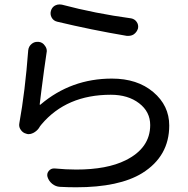

<svg xmlns="http://www.w3.org/2000/svg" viewBox="-20 -791 829 847"><path d="M232.4 -695.3Q215.8 -699.2 208 -713.4Q200.2 -727.5 204.6 -743.2Q209 -758.8 222.7 -766.6Q232.4 -771.5 242.2 -771.5Q247.1 -771.5 252.9 -770.5Q400.4 -731.4 558.6 -710Q574.2 -707 583 -694.3Q591.8 -681.6 588.9 -666Q584 -649.4 570.3 -639.6Q559.6 -632.8 546.9 -632.8Q543 -632.8 539.1 -632.8Q382.8 -659.2 232.4 -695.3ZM104.5 -569.3Q106.4 -586.9 120.1 -597.7Q130.9 -606.4 144.5 -606.4Q147.5 -606.4 150.4 -606.4Q168 -604.5 177.7 -589.8Q186.5 -579.1 186.5 -565.4Q186.5 -562.5 185.5 -558.6Q180.7 -527.3 174.8 -484.4Q168.9 -441.4 163.1 -395.5Q157.2 -349.6 155.3 -332Q154.3 -330.1 156.2 -329.1Q158.2 -328.1 159.2 -330.1Q293.9 -444.3 473.6 -444.3Q585.9 -444.3 656.2 -384.8Q726.6 -325.2 726.6 -237.3Q726.6 -101.6 607.4 -27.3Q505.9 35.2 315.4 35.2Q281.2 35.2 244.1 33.2Q225.6 32.2 210.4 20Q195.3 7.8 189.5 -10.7Q185.5 -25.4 195.3 -37.1Q205.1 -48.8 220.7 -47.9Q271.5 -43 316.4 -43Q452.1 -43 534.2 -84Q642.6 -137.7 642.6 -239.3Q642.6 -297.9 593.8 -335.4Q544.9 -373 468.8 -373Q273.4 -373 163.1 -242.2Q156.2 -234.4 151.4 -225.6Q141.6 -211.9 126 -204.1Q116.2 -199.2 106.4 -199.2Q100.6 -199.2 95.7 -201.2Q80.1 -205.1 71.3 -218.8Q64.5 -228.5 64.5 -240.2Q64.5 -244.1 65.4 -248Q90.8 -387.7 104.5 -569.3Z"/></svg>

Font: Gen Jyuu Gothic P Regular
Style: Regular
Weight: 400
Designer: [Source Han Sans]
Ryoko NISHIZUKA  (kana & ideographs); Paul D. Hunt (Latin, Greek & Cyrillic); Wenlong ZHANG  (bopomofo
Version: Version 1.002.20150607